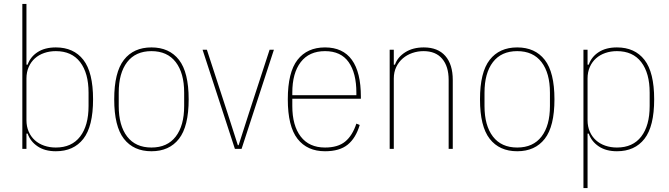

<svg xmlns="http://www.w3.org/2000/svg" viewBox="-20 -760 3413 980"><path d="M94 -740H115V-430H121Q135 -470 172 -494Q209 -518 265 -518Q356 -518 405.5 -454.5Q455 -391 455 -253Q455 -115 405.5 -51.5Q356 12 265 12Q209 12 172 -13Q135 -38 121 -78H115V0H94ZM265 -7Q346 -7 389 -63Q432 -119 432 -219V-287Q432 -387 389 -443Q346 -499 265 -499Q233 -499 205.5 -489.5Q178 -480 158 -462Q138 -444 126.5 -418Q115 -392 115 -359V-147Q115 -114 126.5 -88Q138 -62 158 -44Q178 -26 205.5 -16.5Q233 -7 265 -7Z M753 12Q662 12 612.5 -51.5Q563 -115 563 -253Q563 -391 612.5 -454.5Q662 -518 753 -518Q844 -518 893.5 -454.5Q943 -391 943 -253Q943 -115 893.5 -51.5Q844 12 753 12ZM753 -7Q834 -7 877 -63Q920 -119 920 -219V-287Q920 -387 877 -443Q834 -499 753 -499Q672 -499 629 -443Q586 -387 586 -287V-219Q586 -119 629 -63Q672 -7 753 -7Z M1179 0 1014 -506H1036L1141 -184L1194 -19H1198L1251 -184L1356 -506H1378L1213 0Z M1639 12Q1548 12 1498.5 -51.5Q1449 -115 1449 -253Q1449 -391 1498.5 -454.5Q1548 -518 1639 -518Q1730 -518 1776 -454.5Q1822 -391 1822 -266V-256H1472V-219Q1472 -119 1515 -63Q1558 -7 1639 -7Q1705 -7 1742 -37.5Q1779 -68 1799 -129L1816 -122Q1796 -55 1754.5 -21.5Q1713 12 1639 12ZM1639 -499Q1558 -499 1515 -443Q1472 -387 1472 -287V-274H1799V-287Q1799 -387 1759.5 -443Q1720 -499 1639 -499Z M1969 0V-506H1990V-430H1996Q2009 -468 2048 -493Q2087 -518 2143 -518Q2215 -518 2253 -474.5Q2291 -431 2291 -352V0H2270V-352Q2270 -421 2237 -460Q2204 -499 2142 -499Q2112 -499 2084.5 -489.5Q2057 -480 2036 -462Q2015 -444 2002.5 -418Q1990 -392 1990 -359V0Z M2620 12Q2529 12 2479.5 -51.5Q2430 -115 2430 -253Q2430 -391 2479.5 -454.5Q2529 -518 2620 -518Q2711 -518 2760.5 -454.5Q2810 -391 2810 -253Q2810 -115 2760.5 -51.5Q2711 12 2620 12ZM2620 -7Q2701 -7 2744 -63Q2787 -119 2787 -219V-287Q2787 -387 2744 -443Q2701 -499 2620 -499Q2539 -499 2496 -443Q2453 -387 2453 -287V-219Q2453 -119 2496 -63Q2539 -7 2620 -7Z M2958 -506H2979V-430H2985Q2999 -470 3036 -494Q3073 -518 3129 -518Q3220 -518 3269.5 -454.5Q3319 -391 3319 -253Q3319 -115 3269.5 -51.5Q3220 12 3129 12Q3073 12 3036 -13Q2999 -38 2985 -78H2979V200H2958ZM3129 -7Q3210 -7 3253 -63Q3296 -119 3296 -219V-287Q3296 -387 3253 -443Q3210 -499 3129 -499Q3097 -499 3069.5 -489.5Q3042 -480 3022 -462Q3002 -444 2990.5 -418Q2979 -392 2979 -359V-147Q2979 -114 2990.5 -88Q3002 -62 3022 -44Q3042 -26 3069.5 -16.5Q3097 -7 3129 -7Z"/></svg>

Font: IBM Plex Sans Condensed Thin
Style: Regular
Weight: 100
Width: 3
Designer: Mike Abbink, Paul van der Laan, Pieter van Rosmalen
Foundry: Bold Monday
Version: Version 1.3